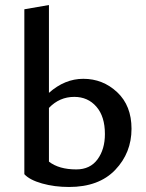

<svg xmlns="http://www.w3.org/2000/svg" viewBox="-20 -739 582 765"><path d="M312 -425Q390 -425 447 -371.5Q504 -318 504 -226Q504 -130 439 -62Q374 6 255 6Q197 6 147.5 -8Q98 -22 77 -45V-702L175 -719V-369Q238 -425 312 -425ZM284 -64Q339 -64 368.5 -104Q398 -144 398 -205Q398 -275 364 -314Q330 -353 276 -353Q217 -353 175 -309V-95Q215 -64 284 -64Z"/></svg>

Font: EauTest Semibold
Style: Regular
Weight: 600
Designer: Christian Thalmann (Catharsis Fonts)
Version: Version 0.001;PS 000.001;hotconv 1.0.88;makeotf.lib2.5.64775